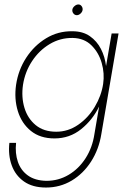

<svg xmlns="http://www.w3.org/2000/svg" viewBox="-20 -610 572 860"><path d="M52 -230Q43 -167 60 -112Q77 -57 118.5 -23.5Q160 10 224 10Q292 10 343.5 -31.5Q395 -73 424 -133L403 -10Q394 51 363.5 98.5Q333 146 287.5 173Q242 200 188 200Q137 199 105 176Q73 153 60 114.5Q47 76 52 30H22Q16 85 32.5 130.5Q49 176 87.5 203Q126 230 186 230Q249 230 301 199Q353 168 388 113.5Q423 59 434 -10L511 -460H480L455 -314Q450 -356 432 -391Q414 -426 382.5 -448Q351 -470 304 -470Q240 -471 186.5 -438.5Q133 -406 97.5 -351.5Q62 -297 52 -230ZM83 -230Q92 -288 123.5 -336Q155 -384 202.5 -412.5Q250 -441 306 -440Q357 -439 389.5 -407Q422 -375 435.5 -328Q449 -281 442 -234Q434 -181 404.5 -131.5Q375 -82 330 -51Q285 -20 232 -20Q176 -20 140 -49.5Q104 -79 89.5 -127Q75 -175 83 -230ZM304 -566Q303 -557 309 -549.5Q315 -542 324 -542Q333 -542 341 -549.5Q349 -557 350 -566Q351 -575 345.5 -582.5Q340 -590 331 -590Q322 -590 313.5 -582.5Q305 -575 304 -566Z"/></svg>

Font: Jost* 200 Thin Italic
Style: Italic
Weight: 200
Italic angle: -10°
Version: Version 3.200; ttfautohint (v0.97) -l 8 -r 50 -G 200 -x 14 -